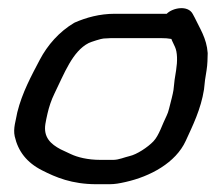

<svg xmlns="http://www.w3.org/2000/svg" viewBox="-20 -474 540 481"><path d="M258.3 -378.5H383.3C394.5 -378.5 400.9 -377.9 409.4 -376.4C409.4 -376.4 410.4 -373.4 410.9 -372.4L418.4 -356.4C424.5 -343.3 424.8 -320.9 421.2 -298L417.4 -274C416 -265.1 416.1 -257.7 414.6 -248.5C413.8 -243.4 412.1 -235.5 410.2 -228L403.6 -202C401.7 -194.7 400.1 -189.4 397.5 -184.3C386.9 -163.5 378.6 -134.8 364.3 -119.9C350.1 -105 322.7 -87 304.7 -83C291.7 -80.1 277.9 -73.5 263.8 -73.5H231.3C199.2 -73.5 173.8 -80.2 157.3 -88L131.9 -99.9C106.9 -113.1 88.4 -130.1 93.7 -163.5C94.9 -171.4 96.9 -180 99 -189.5C102.7 -205.6 108.3 -223.1 116.6 -240C141.2 -290.2 161.6 -345.6 202.2 -366.2C207.6 -369 234.5 -377.5 239.4 -377.5C246 -377.5 252.8 -378.5 258.3 -378.5ZM493.7 -274 497.5 -298C498.7 -305.7 499.4 -313.1 499.7 -320.2L500.3 -340.2C500.3 -340.5 500.3 -340.9 500.3 -341.2C497.8 -378.3 479.8 -404 467.8 -429.8L462.8 -439.1C450.7 -461.8 412.3 -454.6 397.6 -439.4C397.6 -439.4 395.6 -439.5 394.2 -439.5H268C229.1 -439.5 195.9 -429.9 167.9 -417.8C167.4 -417.6 166.4 -417.1 165.7 -416.7C128.2 -394.4 99.1 -361.2 79.8 -324.5C58.7 -284.4 35.5 -241.8 23.4 -192.9C23.3 -192.7 23.2 -192.3 23.2 -192C20.2 -173.4 12.3 -152.6 16.9 -132.3C25.3 -95.2 46.8 -66.8 85.5 -47.2C119.6 -29.9 159.7 -12.5 221.6 -12.5H254.1C267.7 -12.5 279.2 -14.6 294.7 -18.1C356.2 -31.9 420.1 -66 445.3 -121.1C462.7 -159.2 483.2 -199.9 491.1 -250C492.4 -258 492.4 -266 493.7 -274Z"/></svg>

Font: CiSf OpenHand
Style: BdExtObl
Weight: 400
Foundry: Cannot Into Space Fonts
Version: Version 0.7892